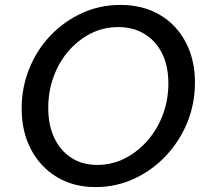

<svg xmlns="http://www.w3.org/2000/svg" viewBox="-20 -750 830 780"><path d="M368 10Q279 10 211.5 -30.5Q144 -71 106 -143Q68 -215 68 -309Q68 -395 99 -471.5Q130 -548 185.5 -606Q241 -664 313.5 -697Q386 -730 469 -730Q560 -730 628 -690.5Q696 -651 734 -579.5Q772 -508 772 -415Q772 -328 740.5 -251.5Q709 -175 653 -116Q597 -57 524 -23.5Q451 10 368 10ZM375 -80Q434 -80 486 -106Q538 -132 578.5 -178Q619 -224 641.5 -284Q664 -344 664 -411Q664 -481 639 -532Q614 -583 568 -611.5Q522 -640 460 -640Q401 -640 350 -614.5Q299 -589 259.5 -544Q220 -499 198 -439Q176 -379 176 -311Q176 -241 201 -189Q226 -137 270.5 -108.5Q315 -80 375 -80Z"/></svg>

Font: Instrument Sans Medium
Style: Italic
Weight: 500
Italic angle: -13°
Designer: Rodrigo Fuenzalida
Foundry: fragTYPE
Version: Version 1.000;gftools[0.9.28]